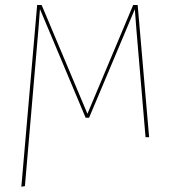

<svg xmlns="http://www.w3.org/2000/svg" viewBox="-20 -538 686 753"><path d="M519.9 -518.3H502.3L322.9 -91.7L143.3 -518.3H125.7L63.7 194.4L77.7 191.9L130.7 -423.6C133.4 -454.8 135.3 -480.3 136.7 -502.4L315.8 -76.3H329.4L508.8 -502C510.3 -479.8 512.1 -454.4 514.8 -423.6L550.8 0H564.8Z"/></svg>

Font: Fira Sans Hair
Style: Regular
Weight: 100
Designer: bBox Type GmbH & Carrois Corporate GbR & Edenspiekermann AG
Foundry: bBox Type GmbH & Carrois Corporate GbR & Edenspiekermann AG
Version: Version 4.300;PS 004.300;hotconv 1.0.88;makeotf.lib2.5.64775